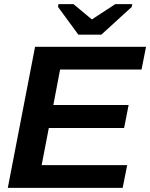

<svg xmlns="http://www.w3.org/2000/svg" viewBox="-20 -916 732 936"><path d="M578 0H18L151 -688H692L670 -577H273L240 -404H607L585 -292H218L183 -111H600ZM622 -882 474 -747H362L263 -882L265 -896H338L427 -822H429L542 -896H625Z"/></svg>

Font: Libra Sans
Style: Bold Italic
Weight: 700
Italic angle: -12°
Foundry: Context Ltd
Version: Version 1.002